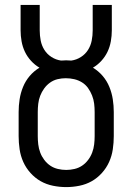

<svg xmlns="http://www.w3.org/2000/svg" viewBox="-20 -755 540 783"><path d="M250 8Q223 8 196 2.5Q169 -3 146 -16Q123 -29 104.5 -49.5Q86 -70 75 -94.5Q64 -119 60 -146Q56 -173 56 -200V-298Q56 -324 60 -350Q64 -376 74 -400.5Q84 -425 101 -445Q118 -465 141 -479Q122 -490 106.5 -507Q91 -524 81.5 -544Q72 -564 68 -586.5Q64 -609 64 -631V-735H142V-631Q142 -610 146 -589.5Q150 -569 161 -551.5Q172 -534 190 -522.5Q208 -511 229 -508Q234 -508 239.5 -508.5Q245 -509 250 -509Q255 -509 260.5 -508.5Q266 -508 271 -508Q292 -511 310 -522.5Q328 -534 339 -551.5Q350 -569 354 -589.5Q358 -610 358 -631V-735H436V-631Q436 -609 432 -586.5Q428 -564 418.5 -544Q409 -524 393.5 -507Q378 -490 359 -479Q382 -465 399 -445Q416 -425 426 -400.5Q436 -376 440 -350Q444 -324 444 -298V-200Q444 -173 440 -146Q436 -119 425 -94.5Q414 -70 395.5 -49.5Q377 -29 354 -16Q331 -3 304 2.5Q277 8 250 8ZM250 -62Q267 -62 284 -66Q301 -70 315 -79.5Q329 -89 339.5 -103Q350 -117 356 -133Q362 -149 364 -166Q366 -183 366 -200V-298Q366 -315 364 -332Q362 -349 355.5 -365.5Q349 -382 339 -396Q329 -410 314.5 -419Q300 -428 283 -432Q266 -436 248 -436Q231 -436 214.5 -432Q198 -428 184 -418Q170 -408 160 -394Q150 -380 144 -364.5Q138 -349 136 -332Q134 -315 134 -298V-200Q134 -183 136 -166Q138 -149 144 -133Q150 -117 160.5 -103Q171 -89 185 -79.5Q199 -70 216 -66Q233 -62 250 -62Z"/></svg>

Font: Zed Sans
Style: Regular
Weight: 400
Designer: Belleve Invis
Foundry: Belleve Invis
Version: Version 1.0.0; ttfautohint (v1.8.4)